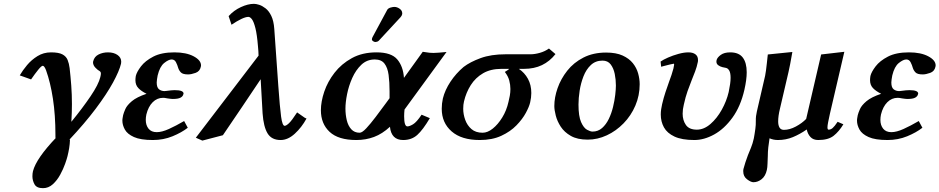

<svg xmlns="http://www.w3.org/2000/svg" viewBox="-20 -718 4898 1001"><path d="M611 -386Q602 -348 569 -287.5Q536 -227 478.5 -150.5Q421 -74 340 12L345 9Q344 34 340.5 55Q337 76 332 96Q329 109 319.5 136Q310 163 294 192.5Q278 222 255.5 242.5Q233 263 204 263Q171 263 160 243Q149 223 149 201Q149 186 152 174Q169 108 273 -1L269 2V-15Q269 -118 256 -203Q243 -288 220 -352Q211 -375 203 -375Q196 -375 179 -354Q162 -333 142 -304L83 -325Q98 -351 121 -378.5Q144 -406 175.5 -425.5Q207 -445 246 -445Q286 -445 305.5 -434.5Q325 -424 332.5 -405.5Q340 -387 343 -363Q348 -319 351.5 -272Q355 -225 355 -175Q355 -131 352 -83Q410 -154 452 -216Q494 -278 503 -316Q506 -328 506 -334Q506 -340 504 -343Q502 -346 500 -347Q490 -352 477.5 -365Q465 -378 465 -393Q465 -395 465.5 -396.5Q466 -398 466 -399Q472 -423 494 -434Q516 -445 543 -445Q573 -445 592.5 -431.5Q612 -418 612 -396Q612 -394 611.5 -391.5Q611 -389 611 -386Z M743 -121Q740 -106 740 -93Q740 -65 754.5 -47Q769 -29 797 -29Q824 -29 860.5 -45.5Q897 -62 940 -87L959 -52Q927 -27 879.5 -7.5Q832 12 777 12Q713 12 678.5 -3.5Q644 -19 631 -42.5Q618 -66 618 -89Q618 -97 619.5 -104Q621 -111 622 -118Q625 -130 633.5 -149.5Q642 -169 667.5 -190.5Q693 -212 744 -229Q716 -243 701 -259Q686 -275 686 -300Q686 -305 686.5 -310.5Q687 -316 688 -322Q693 -343 715 -372Q737 -401 779.5 -423Q822 -445 889 -445Q951 -445 989.5 -424.5Q1028 -404 1028 -377Q1028 -373 1027 -370Q1022 -346 999.5 -338Q977 -330 961 -330Q933 -330 923 -340.5Q913 -351 909 -364Q905 -379 897.5 -393.5Q890 -408 875 -408Q859 -408 836 -389.5Q813 -371 802 -325Q800 -314 798.5 -304.5Q797 -295 797 -288Q797 -262 809 -252.5Q821 -243 839 -243Q839 -243 841 -243.5Q843 -244 847 -244Q858 -246 872.5 -247Q887 -248 891 -248Q937 -248 937 -230Q937 -228 936 -227Q934 -216 921.5 -209Q909 -202 880 -202Q876 -202 868 -203Q860 -204 853 -205Q846 -207 839 -207.5Q832 -208 830 -208Q799 -208 776 -185Q753 -162 743 -121Z M1569 -104 1578 -100Q1553 -54 1517 -21Q1481 12 1443 12Q1396 12 1375 -22.5Q1354 -57 1349 -127L1339 -305Q1290 -232 1241 -159Q1192 -86 1142 -13L1035 15L1001 0L1328 -428Q1328 -439 1327 -451.5Q1326 -464 1325 -476Q1320 -538 1311.5 -571.5Q1303 -605 1293.5 -617.5Q1284 -630 1275 -630Q1261 -630 1238 -619Q1215 -608 1187 -589L1172 -634Q1199 -664 1236 -681Q1273 -698 1304 -698Q1315 -698 1331 -693Q1347 -688 1364.5 -674.5Q1382 -661 1394.5 -635Q1407 -609 1410 -567L1431 -270Q1439 -158 1445.5 -110Q1452 -62 1464 -62Q1472 -62 1486.5 -75.5Q1501 -89 1529 -132Z M2036 -682Q2050 -682 2063.5 -672.5Q2077 -663 2077 -649V-645Q2075 -635 2068 -628L1955 -506Q1951 -502 1945.5 -500.5Q1940 -499 1937 -499Q1932 -499 1925.5 -503Q1919 -507 1919 -512Q1919 -518 1922 -524L1999 -667Q2004 -675 2016 -678.5Q2028 -682 2036 -682ZM1943 -445Q2020 -445 2051 -408.5Q2082 -372 2086 -312L2184 -448Q2207 -444 2219 -443Q2231 -442 2240 -442Q2251 -442 2268.5 -443.5Q2286 -445 2308 -447L2089 -147Q2088 -138 2087.5 -129Q2087 -120 2087 -112Q2087 -59 2104 -59Q2115 -59 2133.5 -70Q2152 -81 2178 -120L2221 -102Q2185 -41 2155.5 -14.5Q2126 12 2082 12Q2020 12 2013 -57Q1973 -20 1930 -4Q1887 12 1838 12Q1744 12 1698.5 -30.5Q1653 -73 1653 -143Q1653 -188 1670.5 -240Q1688 -292 1724 -338.5Q1760 -385 1814.5 -415Q1869 -445 1943 -445ZM2011 -206V-241Q2011 -290 2006 -327.5Q2001 -365 1984.5 -386.5Q1968 -408 1934 -408Q1893 -408 1864 -380.5Q1835 -353 1816.5 -311.5Q1798 -270 1789.5 -227Q1781 -184 1781 -152Q1781 -120 1788 -91Q1795 -62 1811.5 -44Q1828 -26 1855 -26Q1868 -26 1889.5 -49Q1911 -72 1938 -107.5Q1965 -143 1992 -180Z M2397 -369Q2431 -395 2485.5 -415Q2540 -435 2616 -435H2746Q2768 -435 2794.5 -442.5Q2821 -450 2842 -465L2876 -436Q2846 -398 2805.5 -378.5Q2765 -359 2711 -359H2685Q2715 -339 2732.5 -307Q2750 -275 2750 -233Q2750 -210 2744 -184Q2739 -162 2721.5 -129.5Q2704 -97 2672.5 -64.5Q2641 -32 2593.5 -10Q2546 12 2481 12Q2386 12 2334.5 -33Q2283 -78 2283 -151Q2283 -178 2289 -205Q2300 -249 2328.5 -292Q2357 -335 2397 -369ZM2496 -26Q2522 -26 2549 -47.5Q2576 -69 2598.5 -105.5Q2621 -142 2631 -187Q2635 -203 2638 -219.5Q2641 -236 2641 -254Q2641 -276 2635 -298.5Q2629 -321 2612 -343Q2619 -347 2627 -352.5Q2635 -358 2634 -359H2594Q2538 -359 2498.5 -336Q2459 -313 2434.5 -274.5Q2410 -236 2399 -189Q2397 -181 2396 -171.5Q2395 -162 2395 -151Q2395 -122 2405.5 -93Q2416 -64 2438 -45Q2460 -26 2496 -26Z M2870 -165Q2870 -210 2887 -258.5Q2904 -307 2937.5 -349.5Q2971 -392 3022 -418Q3073 -444 3140 -444Q3192 -444 3226 -428.5Q3260 -413 3279.5 -388.5Q3299 -364 3307 -335Q3315 -306 3315 -279Q3315 -220 3292.5 -167.5Q3270 -115 3231 -75Q3192 -35 3143.5 -12.5Q3095 10 3044 10Q2990 10 2956 -9.5Q2922 -29 2903.5 -57.5Q2885 -86 2877.5 -115.5Q2870 -145 2870 -165ZM2996 -173Q2996 -112 3009.5 -81.5Q3023 -51 3040.5 -41.5Q3058 -32 3069 -32Q3098 -32 3119 -50.5Q3140 -69 3154 -98Q3168 -127 3176 -160Q3184 -193 3187.5 -223Q3191 -253 3191 -272Q3191 -303 3185 -332.5Q3179 -362 3164 -382Q3149 -402 3121 -402Q3085 -402 3060.5 -379Q3036 -356 3022 -320Q3008 -284 3002 -245Q2996 -206 2996 -173Z M3861 -250Q3841 -163 3798.5 -104.5Q3756 -46 3703.5 -17Q3651 12 3600 12Q3535 12 3496.5 -6Q3458 -24 3441.5 -54Q3425 -84 3425 -121Q3425 -135 3427 -148.5Q3429 -162 3432 -175Q3440 -209 3449.5 -237.5Q3459 -266 3468 -291Q3475 -310 3481 -327.5Q3487 -345 3491 -361Q3497 -386 3493 -386Q3490 -386 3473.5 -382Q3457 -378 3442 -374Q3427 -370 3427 -370L3424 -397Q3438 -407 3463 -418Q3488 -429 3517 -437Q3546 -445 3569 -445Q3592 -445 3605.5 -435Q3619 -425 3619 -406Q3619 -403 3619 -400Q3619 -397 3618 -394Q3613 -369 3604 -345.5Q3595 -322 3585 -297Q3575 -272 3564.5 -242.5Q3554 -213 3545 -172Q3539 -148 3539 -125Q3539 -91 3556 -66.5Q3573 -42 3613 -42Q3650 -42 3684 -71.5Q3718 -101 3743 -146Q3768 -191 3779 -238Q3784 -262 3786.5 -280Q3789 -298 3789 -312Q3789 -338 3782 -350Q3775 -362 3765 -364Q3758 -365 3746 -368Q3734 -371 3724.5 -378Q3715 -385 3715 -397Q3715 -402 3716 -405Q3720 -419 3738 -432Q3756 -445 3787 -445Q3832 -445 3852.5 -418Q3873 -391 3873 -341Q3873 -303 3861 -250Z M3908 232Q3895 232 3875 217Q3855 202 3855 176Q3855 173 3855 169.5Q3855 166 3856 163Q3860 147 3866 129Q3872 111 3879 92Q3887 72 3895.5 51.5Q3904 31 3910 4Q3912 -7 3914 -19Q3916 -31 3918 -46Q3921 -66 3920.5 -89Q3920 -112 3926 -137L3969 -323Q3971 -332 3973.5 -350.5Q3976 -369 3978 -388Q3980 -407 3981.5 -420.5Q3983 -434 3983 -434L4111 -447Q4111 -447 4107.5 -427.5Q4104 -408 4099.5 -383.5Q4095 -359 4091 -343L4046 -150Q4037 -113 4037 -85Q4037 -65 4044 -53Q4051 -41 4067 -41Q4097 -41 4129.5 -58.5Q4162 -76 4183 -98L4261 -434L4382 -448L4307 -126Q4301 -99 4297.5 -81Q4294 -63 4294 -54Q4294 -42 4300 -42Q4311 -42 4321 -50.5Q4331 -59 4347 -83L4377 -70Q4354 -32 4326 -10Q4298 12 4246 12Q4220 12 4205.5 -3.5Q4191 -19 4186 -43Q4150 -18 4113.5 -3Q4077 12 4036 12Q4012 12 3992 3Q3988 27 3985.5 50.5Q3983 74 3983 96Q3982 115 3981.5 135Q3981 155 3978 168Q3971 200 3951 216Q3931 232 3908 232Z M4573 -121Q4570 -106 4570 -93Q4570 -65 4584.5 -47Q4599 -29 4627 -29Q4654 -29 4690.5 -45.5Q4727 -62 4770 -87L4789 -52Q4757 -27 4709.5 -7.5Q4662 12 4607 12Q4543 12 4508.5 -3.5Q4474 -19 4461 -42.5Q4448 -66 4448 -89Q4448 -97 4449.5 -104Q4451 -111 4452 -118Q4455 -130 4463.5 -149.5Q4472 -169 4497.5 -190.5Q4523 -212 4574 -229Q4546 -243 4531 -259Q4516 -275 4516 -300Q4516 -305 4516.5 -310.5Q4517 -316 4518 -322Q4523 -343 4545 -372Q4567 -401 4609.5 -423Q4652 -445 4719 -445Q4781 -445 4819.5 -424.5Q4858 -404 4858 -377Q4858 -373 4857 -370Q4852 -346 4829.5 -338Q4807 -330 4791 -330Q4763 -330 4753 -340.5Q4743 -351 4739 -364Q4735 -379 4727.5 -393.5Q4720 -408 4705 -408Q4689 -408 4666 -389.5Q4643 -371 4632 -325Q4630 -314 4628.5 -304.5Q4627 -295 4627 -288Q4627 -262 4639 -252.5Q4651 -243 4669 -243Q4669 -243 4671 -243.5Q4673 -244 4677 -244Q4688 -246 4702.5 -247Q4717 -248 4721 -248Q4767 -248 4767 -230Q4767 -228 4766 -227Q4764 -216 4751.5 -209Q4739 -202 4710 -202Q4706 -202 4698 -203Q4690 -204 4683 -205Q4676 -207 4669 -207.5Q4662 -208 4660 -208Q4629 -208 4606 -185Q4583 -162 4573 -121Z"/></svg>

Font: Libertinus Serif Semibold Italic
Style: Regular
Weight: 600
Italic angle: -11.5°
Designer: Philipp H. Poll, Khaled Hosny
Foundry: Caleb Maclennan
Version: Version 7.051;RELEASE